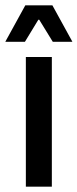

<svg xmlns="http://www.w3.org/2000/svg" viewBox="-34 -704 292 724"><path d="M63.5 0V-489H161.5V0ZM61.5 -684H163.5L238.5 -547.5V-546.5H165L114 -629.5H110.5L60 -546.5H-13.5V-547.5Z"/></svg>

Font: Anek Gurmukhi Medium
Style: Regular
Weight: 500
Designer: Sarang Kulkarni (Gurmukhi), Yesha Goshar (Latin)
Foundry: Ek Type
Version: Version 1.003